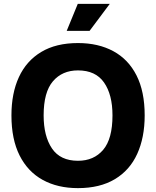

<svg xmlns="http://www.w3.org/2000/svg" viewBox="-20 -960 805 990"><path d="M382 10Q277 10 200 -32.5Q123 -75 81 -158.5Q39 -242 39 -365Q39 -479 77.5 -562.5Q116 -646 192.5 -692Q269 -738 382 -738Q487 -738 564.5 -696Q642 -654 684 -571Q726 -488 726 -365Q726 -251 687.5 -166.5Q649 -82 572 -36Q495 10 382 10ZM382 -131Q464 -131 512 -187.5Q560 -244 560 -365Q560 -472 516.5 -534.5Q473 -597 382 -597Q301 -597 253 -541Q205 -485 205 -365Q205 -258 248 -194.5Q291 -131 382 -131ZM324 -801 381 -940H546L442 -801Z"/></svg>

Font: BDO Grotesk
Style: Bold
Weight: 700
Designer: Deni Anggara
Foundry: Lokal Container
Version: Version 2.000